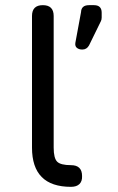

<svg xmlns="http://www.w3.org/2000/svg" viewBox="-20 -724 459 744"><path d="M299 -532Q286 -532 278 -538.5Q270 -545 272 -558L294 -677Q295 -704 325 -704H344Q374 -704 374 -675V-656Q374 -648 371 -642L325 -548Q316 -532 299 -532ZM298 -42Q299 -22 288 -11Q277 0 255 0Q104 0 104 -152V-662Q104 -704 146 -704Q188 -704 188 -662V-152Q188 -111 201.5 -97.5Q215 -84 255 -84Q298 -84 298 -42Z"/></svg>

Font: Jura
Style: Bold
Weight: 700
Designer: Daniel Johnson, Alexei Vanyashin
Foundry: Daniel Johnson
Version: Version 5.103